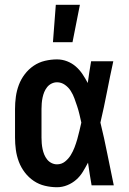

<svg xmlns="http://www.w3.org/2000/svg" viewBox="-20 -777 540 805"><path d="M219 8Q194 8 168.5 2Q143 -4 121.5 -18.5Q100 -33 84 -54Q68 -75 59 -99Q50 -123 46.5 -148.5Q43 -174 43 -200V-320Q43 -346 46.5 -371.5Q50 -397 59 -421Q68 -445 84 -466Q100 -487 121.5 -501.5Q143 -516 168.5 -522Q194 -528 219 -528Q241 -528 261.5 -520Q282 -512 298 -498Q314 -484 326 -466Q338 -448 348 -429Q351 -452 354.5 -474.5Q358 -497 362 -520H455Q441 -456 428.5 -391.5Q416 -327 401 -263Q417 -198 430 -132Q443 -66 457 0H364Q360 -24 356 -48Q352 -72 349 -95Q339 -76 327.5 -57Q316 -38 299.5 -23.5Q283 -9 262 -0.5Q241 8 219 8ZM219 -88Q238 -88 252.5 -99.5Q267 -111 276.5 -126.5Q286 -142 292.5 -159Q299 -176 304 -193.5Q309 -211 313 -228.5Q317 -246 321 -263Q317 -281 313 -298Q309 -315 303.5 -331.5Q298 -348 292 -364.5Q286 -381 276.5 -396Q267 -411 252 -421.5Q237 -432 219 -432Q207 -432 196 -426.5Q185 -421 177.5 -411.5Q170 -402 165.5 -391Q161 -380 158.5 -368Q156 -356 155 -344Q154 -332 154 -320V-200Q154 -188 155 -176Q156 -164 158.5 -152Q161 -140 165.5 -129Q170 -118 177.5 -108.5Q185 -99 196 -93.5Q207 -88 219 -88ZM202 -600 214 -757H315L284 -600Z"/></svg>

Font: Iosevka Term Curly
Style: Bold
Weight: 700
Designer: Belleve Invis
Foundry: Belleve Invis
Version: Version 32.3.0